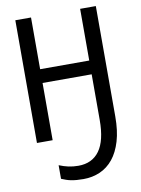

<svg xmlns="http://www.w3.org/2000/svg" viewBox="-102 -782 805 1100"><g transform="rotate(-10 300.0 -232.0)"><path d="M293 250Q271 250 253.7 248.5Q236.3 247.1 221.4 244.1Q206.5 241.2 193.4 236.6Q180.2 231.9 166 226.1V147Q193.4 158.2 220.2 164.1Q247.1 169.9 277.8 169.9Q357.9 169.9 400.4 111.3Q442.9 52.7 442.9 -67.9V-333H157.2V0H65.9V-713.9H157.2V-413.1H442.9V-713.9H534.2V-71.8Q534.2 11.2 516.1 71.8Q498 132.3 465.8 171.9Q433.6 211.4 389.4 230.7Q345.2 250 293 250Z"/></g></svg>

Font: Apple Sans Adjectives
Style: Regular
Weight: 400
Monospace: yes
Foundry: Apple Sans Adjectives
Version: Version 0.01